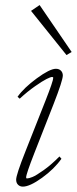

<svg xmlns="http://www.w3.org/2000/svg" viewBox="-20 -711 297 743"><path d="M237.3 -498 100.1 -668.9 133.3 -691.4 257.3 -509.8ZM68.4 11.2Q57.1 11.2 49.8 3.9Q42.5 -3.4 42.5 -15.6Q42.5 -34.7 78.6 -125.5L156.2 -321.8Q186 -397.5 186 -409.7Q186 -413.1 181.6 -413.1Q175.8 -413.1 160.2 -405.3Q144.5 -397.5 115.5 -377.2Q86.4 -356.9 56.2 -329.1L47.9 -336.4Q72.3 -371.1 122.6 -408Q172.9 -444.8 196.3 -444.8Q208.5 -444.8 215.8 -437.5Q223.1 -430.2 223.1 -418.9Q223.1 -399.9 187.5 -308.6L112.8 -118.2Q81.1 -37.1 81.1 -24.4Q81.1 -20.5 84.5 -20.5Q91.8 -20.5 105.7 -26.1Q119.6 -31.7 148.9 -52.5Q178.2 -73.2 210 -105.5L217.8 -96.7Q189.9 -57.1 142.6 -22.9Q95.2 11.2 68.4 11.2Z"/></svg>

Font: Elstob ExtraLight
Style: Italic
Weight: 200
Italic angle: -20°
Designer: Peter S. Baker
Version: Version 1.015